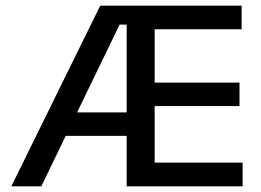

<svg xmlns="http://www.w3.org/2000/svg" viewBox="-20 -659 924 679"><path d="M20 0 334.5 -639H444.5V-572H403L126 0ZM173 -178.5V-261.5H463.5V-178.5ZM457.5 0V-84H838V0ZM428 0V-639H527V0ZM485 -284V-367H827V-284ZM457 -555.5V-639H834.5V-555.5Z"/></svg>

Font: Anek Bangla Medium Medium
Style: Regular
Weight: 500
Version: Version 1.003